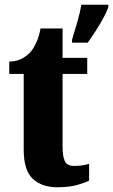

<svg xmlns="http://www.w3.org/2000/svg" viewBox="-20 -780 477 810"><path d="M221 10Q157 10 118.5 -25.5Q80 -61 80 -149V-468H19V-520Q54 -521 77.5 -535.5Q101 -550 113 -566Q124 -580 134.5 -603.5Q145 -627 151 -660H244V-536H348V-468H244V-163Q244 -120 253.5 -100Q263 -80 292 -80Q329 -80 356 -89V-18Q341 -10 307 0Q273 10 221 10ZM284 -613Q293 -642 305.5 -685Q318 -728 323 -760H437V-750Q430 -729 415 -702Q400 -675 383 -648.5Q366 -622 350 -600H284Z"/></svg>

Font: Noto Serif Sinhala ExtraCondensed Black
Style: Regular
Weight: 900
Width: 2
Designer: Jelle Bosma - Monotype Design Team
Foundry: Monotype Imaging Inc.
Version: Version 2.007; ttfautohint (v1.8.4.7-5d5b)